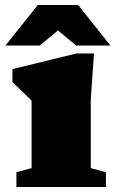

<svg xmlns="http://www.w3.org/2000/svg" viewBox="-20 -752 476 772"><path d="M358 -537 345 -352V-76L406 -59.5V0H46V-59.5L107 -76V-347.5Q99 -355.5 76 -377.8Q53 -400 30 -422V-474L287 -537ZM2 -569 132 -732H294L424 -569H286L213 -629.5L140 -569Z"/></svg>

Font: Newsreader 6pt ExtraBold
Style: Regular
Weight: 800
Designer: Hugues Gentile
Foundry: Production Type
Version: Version 1.003; ttfautohint (v1.8.3)